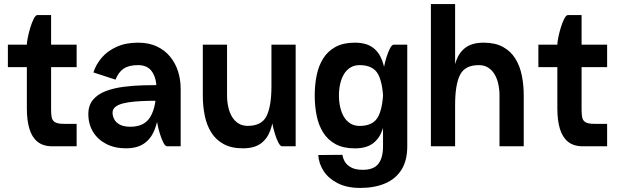

<svg xmlns="http://www.w3.org/2000/svg" viewBox="-20 -720 3037 945"><path d="M18.8 -500H357.2V-389.5H18.8ZM112.2 -200H231.5V-178.8Q231.5 -157.8 234.4 -142.5Q237.2 -127.2 250.1 -118.9Q263 -110.5 293.8 -110.5H357.2V0H237.2Q192.2 0 164.6 -22.4Q137 -44.8 124.6 -86.4Q112.2 -128 112.2 -186.5ZM231.5 -200H112.2V-500.2Q112.2 -512.2 117 -536.2Q121.8 -560.2 129.6 -585.6Q137.5 -611 146.6 -628.5Q155.8 -646 164.8 -646H231.5Z M548.5 -328 439.8 -363.5Q452.2 -402.8 480.6 -436Q509 -469.2 554 -489.6Q599 -510 659.2 -510Q713.5 -510 752.9 -491.1Q792.2 -472.2 818.2 -440Q844.2 -407.8 856.8 -367.2Q869.2 -326.8 869.2 -283.2L750 -287.5Q750 -334.5 728.4 -367Q706.8 -399.5 659.2 -399.5Q613.8 -399.5 588.1 -381.8Q562.5 -364 548.5 -328ZM802.5 0Q793.5 0 784.4 -17.5Q775.2 -35 767.4 -60.4Q759.5 -85.8 754.8 -109.8Q750 -133.8 750 -145.8V-308.8L869.2 -283.2V0ZM785.8 -224.5Q746.2 -224.5 709.2 -223.6Q672.2 -222.8 640.5 -219.9Q608.8 -217 584.8 -210.8Q560.8 -204.5 547.4 -193.5Q534 -182.5 534 -165Q534 -148.2 542.8 -132.1Q551.5 -116 570.8 -106.1Q590 -96.2 622.2 -96.2Q691.8 -96.2 720.9 -146.4Q750 -196.5 750 -295.2H768.8Q768.8 -229.8 762.5 -173.8Q756.2 -117.8 738.9 -76.6Q721.5 -35.5 687.9 -12.8Q654.2 10 599.5 10Q544.5 10 502.9 -11.5Q461.2 -33 438 -71Q414.8 -109 414.8 -158.5Q414.8 -201.8 438 -229.2Q461.2 -256.8 500.2 -271.5Q539.2 -286.2 587.6 -292.6Q636 -299 686.4 -300.2Q736.8 -301.5 782.2 -301.5Z M1097.5 -500V-249.8H978.2V-500ZM1097.5 -250.2Q1097.5 -220 1103.8 -192.5Q1110 -165 1122.4 -144.6Q1134.8 -124.2 1154 -112.4Q1173.2 -100.5 1199.5 -100.5Q1268.2 -100.5 1292.1 -149.1Q1316 -197.8 1316 -296.2Q1316 -296.2 1325.4 -296.2Q1334.8 -296.2 1334.8 -296.2Q1334.8 -230.5 1330 -174.4Q1325.2 -118.2 1309.9 -76.9Q1294.5 -35.5 1262.4 -12.8Q1230.2 10 1175.5 10Q1118.8 10 1080.5 -11Q1042.2 -32 1019.8 -68.1Q997.2 -104.2 987.8 -151Q978.2 -197.8 978.2 -250.2ZM1435.2 -500V0H1368.5Q1359.8 0 1350.5 -17.5Q1341.2 -35 1333.4 -60.4Q1325.5 -85.8 1320.8 -109.8Q1316 -133.8 1316 -145.8V-500Z M1984.5 0Q1984.5 70.8 1955.6 116Q1926.8 161.2 1874.8 183.1Q1822.8 205 1752.2 205Q1687.8 205 1642.4 181.9Q1597 158.8 1573 122Q1549 85.2 1546.5 43L1665.5 42Q1667 56.5 1676.2 73.9Q1685.5 91.2 1707 103.5Q1728.5 115.8 1766 115.8Q1819.2 115.8 1842.2 86.4Q1865.2 57 1865.2 0Q1865.2 0 1883.4 0Q1901.5 0 1924.9 0Q1948.2 0 1966.4 0Q1984.5 0 1984.5 0ZM1648.2 -250Q1648.2 -219.8 1654.5 -192.2Q1660.8 -164.8 1673.1 -144.4Q1685.5 -124 1704.8 -112.1Q1724 -100.2 1750.2 -100.2Q1819 -100.2 1842.9 -148.9Q1866.8 -197.5 1866.8 -296Q1866.8 -296 1876.1 -296Q1885.5 -296 1885.5 -296Q1885.5 -230.2 1880.8 -174.1Q1876 -118 1860.6 -76.6Q1845.2 -35.2 1813.1 -12.5Q1781 10.2 1726.2 10.2Q1669.5 10.2 1631.2 -10.8Q1593 -31.8 1570.5 -67.9Q1548 -104 1538.5 -150.8Q1529 -197.5 1529 -250ZM1648.2 -249.8H1529Q1529 -302.2 1538.5 -349Q1548 -395.8 1570.5 -431.9Q1593 -468 1631.2 -489Q1669.5 -510 1726.2 -510Q1781 -510 1813.1 -487.2Q1845.2 -464.5 1860.6 -423.1Q1876 -381.8 1880.8 -325.6Q1885.5 -269.5 1885.5 -203.8Q1885.5 -203.8 1876.1 -203.8Q1866.8 -203.8 1866.8 -203.8Q1866.8 -302.5 1842.9 -351Q1819 -399.5 1750.2 -399.5Q1724 -399.5 1704.8 -387.6Q1685.5 -375.8 1673.1 -355.4Q1660.8 -335 1654.5 -307.9Q1648.2 -280.8 1648.2 -249.8ZM1984.5 0H1865.2V-354.2Q1865.2 -366.2 1870 -390.2Q1874.8 -414.2 1882.6 -439.6Q1890.5 -465 1899.8 -482.5Q1909 -500 1917.8 -500H1984.5Z M2100.8 -700H2220V0H2100.8ZM2438.5 -249.8H2557.8V0H2438.5ZM2438.5 -249.8Q2438.5 -280.8 2432.2 -307.9Q2426 -335 2413.6 -355.4Q2401.2 -375.8 2382 -387.6Q2362.8 -399.5 2336.5 -399.5Q2268 -399.5 2244 -351Q2220 -302.5 2220 -203.8Q2220 -203.8 2210.6 -203.8Q2201.2 -203.8 2201.2 -203.8Q2201.2 -269.5 2206 -325.6Q2210.8 -381.8 2226.1 -423.1Q2241.5 -464.5 2273.6 -487.2Q2305.8 -510 2360.5 -510Q2417.2 -510 2455.5 -489Q2493.8 -468 2516.2 -431.9Q2538.8 -395.8 2548.2 -349Q2557.8 -302.2 2557.8 -249.8Z M2629.8 -500H2968.2V-389.5H2629.8ZM2723.2 -200H2842.5V-178.8Q2842.5 -157.8 2845.4 -142.5Q2848.2 -127.2 2861.1 -118.9Q2874 -110.5 2904.8 -110.5H2968.2V0H2848.2Q2803.2 0 2775.6 -22.4Q2748 -44.8 2735.6 -86.4Q2723.2 -128 2723.2 -186.5ZM2842.5 -200H2723.2V-500.2Q2723.2 -512.2 2728 -536.2Q2732.8 -560.2 2740.6 -585.6Q2748.5 -611 2757.6 -628.5Q2766.8 -646 2775.8 -646H2842.5Z"/></svg>

Font: Haskoy
Style: Regular
Weight: 400
Designer: Ertekin Erdin
Foundry: Ertekin Erdin
Version: Version 1.500